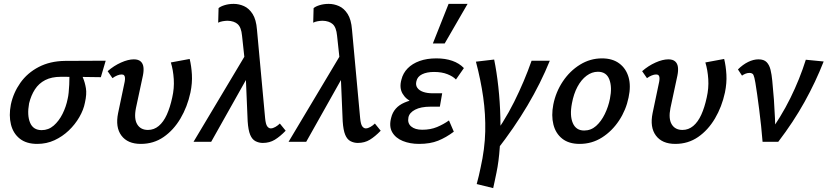

<svg xmlns="http://www.w3.org/2000/svg" viewBox="-20 -731 4267 990"><path d="M172 11Q116 11 82 -16Q48 -43 36.5 -89Q25 -135 36 -192Q49 -253 85 -304Q121 -355 179.5 -385.5Q238 -416 315 -417L525 -418L500 -333Q441 -334 391.5 -334.5Q342 -335 294 -335Q246 -335 213 -318Q180 -301 160 -270Q140 -239 130 -198Q119 -137 135 -98.5Q151 -60 195 -60Q230 -60 257 -83.5Q284 -107 302.5 -144Q321 -181 329 -222Q332 -234 334 -253.5Q336 -273 337 -294.5Q338 -316 338 -334.5Q338 -353 336 -361L391 -373Q398 -353 408 -329.5Q418 -306 423 -276Q428 -246 418 -202Q411 -165 389 -127Q367 -89 334.5 -58Q302 -27 261 -8Q220 11 172 11Z M706 11Q638 11 606 -32Q574 -75 589 -148L623 -310Q625 -321 624.5 -329.5Q624 -338 620 -342.5Q616 -347 607 -347Q597 -347 584.5 -342Q572 -337 560 -328L535 -364Q567 -392 604 -408.5Q641 -425 670 -425Q693 -425 705 -414.5Q717 -404 719.5 -385.5Q722 -367 717 -342L681 -174Q670 -119 687.5 -90Q705 -61 743 -61Q774 -61 798.5 -81.5Q823 -102 840 -139.5Q857 -177 868 -228Q879 -276 876 -323Q873 -370 861 -409L958 -427Q967 -390 969.5 -346.5Q972 -303 962 -254Q946 -180 910.5 -120Q875 -60 823.5 -24.5Q772 11 706 11Z M1335 6Q1315 6 1297.5 -3Q1280 -12 1270 -36Q1260 -60 1257 -106L1245 -390L1228 -547Q1224 -590 1205.5 -606.5Q1187 -623 1154 -624Q1142 -624 1128 -621.5Q1114 -619 1105 -614L1107 -689Q1117 -698 1138.5 -704.5Q1160 -711 1185 -711Q1212 -711 1238 -699.5Q1264 -688 1282.5 -659Q1301 -630 1305 -578L1347 -122Q1350 -90 1358 -79.5Q1366 -69 1376 -69Q1387 -69 1400 -76.5Q1413 -84 1423 -94L1453 -57Q1424 -27 1397 -10.5Q1370 6 1335 6ZM978 0 1257 -467 1272 -361 1069 0Z M1825 6Q1805 6 1787.5 -3Q1770 -12 1760 -36Q1750 -60 1747 -106L1735 -390L1718 -547Q1714 -590 1695.5 -606.5Q1677 -623 1644 -624Q1632 -624 1618 -621.5Q1604 -619 1595 -614L1597 -689Q1607 -698 1628.5 -704.5Q1650 -711 1675 -711Q1702 -711 1728 -699.5Q1754 -688 1772.5 -659Q1791 -630 1795 -578L1837 -122Q1840 -90 1848 -79.5Q1856 -69 1866 -69Q1877 -69 1890 -76.5Q1903 -84 1913 -94L1943 -57Q1914 -27 1887 -10.5Q1860 6 1825 6ZM1468 0 1747 -467 1762 -361 1559 0Z M2141 11Q2094 11 2057 -4Q2020 -19 2002.5 -49Q1985 -79 1997 -124Q2010 -178 2065.5 -202Q2121 -226 2200 -226L2196 -186Q2148 -186 2110.5 -202Q2073 -218 2055.5 -248.5Q2038 -279 2050 -321Q2058 -354 2082 -378.5Q2106 -403 2143.5 -416.5Q2181 -430 2230 -430Q2276 -430 2312 -417.5Q2348 -405 2372 -380L2331 -321Q2316 -337 2287 -348.5Q2258 -360 2218 -360Q2181 -360 2156.5 -348Q2132 -336 2127 -312Q2122 -292 2132 -278Q2142 -264 2162.5 -257Q2183 -250 2211 -250H2260L2248 -181H2200Q2150 -181 2120.5 -165.5Q2091 -150 2086 -126Q2080 -96 2100 -79Q2120 -62 2157 -62Q2200 -62 2233.5 -76Q2267 -90 2295 -110L2320 -52Q2280 -22 2239 -5.5Q2198 11 2141 11ZM2212 -507 2293 -711H2391L2273 -507Z M2541 44 2499 6Q2578 -99 2631 -205.5Q2684 -312 2721 -418H2815Q2768 -302 2699.5 -186.5Q2631 -71 2541 44ZM2523 239 2438 218Q2444 196 2449 175Q2454 154 2458 134Q2480 36 2482 -53Q2484 -142 2471.5 -230Q2459 -318 2434 -413L2528 -424Q2541 -361 2549.5 -283.5Q2558 -206 2560 -126Q2562 -46 2557 28Q2552 102 2540 159Q2535 183 2531 202Q2527 221 2523 239Z M2969 11Q2913 11 2879 -16Q2845 -43 2833.5 -89Q2822 -135 2833 -192Q2846 -257 2882 -311Q2918 -365 2970.5 -397.5Q3023 -430 3084 -430Q3138 -430 3173 -404Q3208 -378 3221 -333Q3234 -288 3221 -228Q3208 -164 3172 -109.5Q3136 -55 3084 -22Q3032 11 2969 11ZM2992 -58Q3027 -58 3053.5 -81.5Q3080 -105 3098.5 -143Q3117 -181 3125 -222Q3137 -281 3122 -321Q3107 -361 3063 -361Q3032 -361 3004.5 -340.5Q2977 -320 2957.5 -283.5Q2938 -247 2929 -198Q2917 -135 2933.5 -96.5Q2950 -58 2992 -58Z M3462 11Q3394 11 3362 -32Q3330 -75 3345 -148L3379 -310Q3381 -321 3380.5 -329.5Q3380 -338 3376 -342.5Q3372 -347 3363 -347Q3353 -347 3340.5 -342Q3328 -337 3316 -328L3291 -364Q3323 -392 3360 -408.5Q3397 -425 3426 -425Q3449 -425 3461 -414.5Q3473 -404 3475.5 -385.5Q3478 -367 3473 -342L3437 -174Q3426 -119 3443.5 -90Q3461 -61 3499 -61Q3530 -61 3554.5 -81.5Q3579 -102 3596 -139.5Q3613 -177 3624 -228Q3635 -276 3632 -323Q3629 -370 3617 -409L3714 -427Q3723 -390 3725.5 -346.5Q3728 -303 3718 -254Q3702 -180 3666.5 -120Q3631 -60 3579.5 -24.5Q3528 11 3462 11Z M3912 0Q3909 -38 3904.5 -81.5Q3900 -125 3894.5 -167Q3889 -209 3884 -245Q3879 -281 3875 -304Q3870 -334 3865 -344.5Q3860 -355 3844 -355Q3834 -355 3824 -351Q3814 -347 3806 -341L3785 -373Q3810 -398 3837.5 -411.5Q3865 -425 3891 -425Q3919 -425 3933 -410.5Q3947 -396 3953 -371.5Q3959 -347 3962 -315Q3967 -266 3970.5 -217.5Q3974 -169 3976 -120Q3978 -71 3978 -23L3936 -30Q4007 -127 4055.5 -225.5Q4104 -324 4135 -423L4227 -414Q4186 -309 4128.5 -205.5Q4071 -102 3993 0Z"/></svg>

Font: Ysabeau Infant SemiBold
Style: Italic
Weight: 600
Italic angle: -12°
Designer: Christian Thalmann (Catharsis Fonts)
Version: Version 2.002; featfreeze: ss01,ss02,lnum